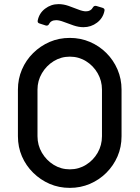

<svg xmlns="http://www.w3.org/2000/svg" viewBox="-20 -899 678 932"><path d="M319 13Q266 13 221 -6.5Q176 -26 141 -60.5Q106 -95 86.5 -140Q67 -185 67 -238V-464Q67 -516 86.5 -561.5Q106 -607 141 -641.5Q176 -676 221 -695.5Q266 -715 319 -715Q371 -715 416.5 -695.5Q462 -676 496.5 -641.5Q531 -607 550.5 -561.5Q570 -516 570 -464V-238Q570 -185 550.5 -140Q531 -95 496.5 -60.5Q462 -26 416.5 -6.5Q371 13 319 13ZM319 -77Q362 -77 397.5 -99Q433 -121 454 -157.5Q475 -194 475 -238V-464Q475 -507 454 -543.5Q433 -580 397.5 -602Q362 -624 319 -624Q276 -624 240.5 -602Q205 -580 183.5 -543.5Q162 -507 162 -464V-238Q162 -194 183.5 -157.5Q205 -121 240.5 -99Q276 -77 319 -77ZM385 -767Q362 -767 337 -775.5Q312 -784 290 -792.5Q268 -801 253 -801Q227 -801 218 -782Q213 -773 203 -775L172 -785Q161 -788 163 -799Q170 -835 199 -857Q228 -879 264 -879Q288 -879 312.5 -870.5Q337 -862 359.5 -853Q382 -844 397 -844Q421 -844 431 -863Q437 -873 448 -870L478 -861Q490 -857 487 -846Q480 -811 451 -789Q422 -767 385 -767Z"/></svg>

Font: Miriam Libre Medium
Style: Regular
Weight: 500
Version: Version 2.000